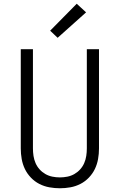

<svg xmlns="http://www.w3.org/2000/svg" viewBox="-20 -998 640 1026"><path d="M300 8Q272 8 244 3Q216 -2 190.5 -15Q165 -28 145 -49Q125 -70 113 -95Q101 -120 96 -148Q91 -176 91 -205V-735H156V-205Q156 -185 159 -165Q162 -145 170 -126.5Q178 -108 191.5 -93Q205 -78 222.5 -68Q240 -58 260 -54Q280 -50 300 -50Q320 -50 340 -54Q360 -58 377.5 -68Q395 -78 408.5 -93Q422 -108 430 -126.5Q438 -145 441 -165Q444 -185 444 -205V-735H509V-205Q509 -176 504 -148Q499 -120 487 -95Q475 -70 455 -49Q435 -28 409.5 -15Q384 -2 356 3Q328 8 300 8ZM288 -796 248 -834 390 -978 440 -932Z"/></svg>

Font: Iosevka Aile Custom Light
Style: Regular
Weight: 300
Designer: Belleve Invis
Foundry: Belleve Invis
Version: Version 17.0.2; ttfautohint (v1.8.3)